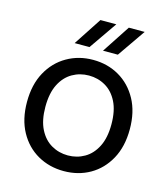

<svg xmlns="http://www.w3.org/2000/svg" viewBox="-108 -795 778 892"><g transform="rotate(15 280.5 -349.0)"><path d="M280.6 12Q211.5 12 155.2 -19.9Q99 -51.9 66.2 -111.8Q33.4 -171.7 33.4 -254.9Q33.4 -338.3 66.2 -398.1Q99 -458 155.2 -490.3Q211.5 -522.7 280.6 -522.7Q350.6 -522.7 406.4 -490.3Q462.2 -458 495 -398.1Q527.8 -338.3 527.8 -254.9Q527.8 -171.7 495 -111.8Q462.2 -51.9 406.4 -19.9Q350.6 12 280.6 12ZM280.6 -63.3Q324 -63.3 360.1 -84.2Q396.3 -105 417.8 -147.6Q439.4 -190.1 439.4 -254.9Q439.4 -320.5 417.8 -363.1Q396.3 -405.6 360.1 -426.5Q324 -447.4 280.6 -447.4Q237.2 -447.4 201 -426.5Q164.8 -405.6 143.3 -363.1Q121.8 -320.5 121.8 -254.9Q121.8 -190.1 143.3 -147.6Q164.8 -105 201 -84.2Q237.2 -63.3 280.6 -63.3ZM264.7 -710H341L248 -575.6H176.6ZM401.2 -710H477.4L384.4 -575.6H313Z"/></g></svg>

Font: TikTok Sans Light
Style: Regular
Weight: 300
Version: Version 4.000